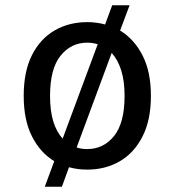

<svg xmlns="http://www.w3.org/2000/svg" viewBox="-20 -629 663 729"><path d="M150 80 186 -17Q133 -49 101.5 -111Q70 -173 70 -265Q70 -358 101.5 -420Q133 -482 187.5 -513.5Q242 -545 311 -545Q347 -545 379 -536L406 -609H472L436 -513Q489 -481 521 -419Q553 -357 553 -265Q553 -173 521 -110.5Q489 -48 434.5 -16.5Q380 15 311 15Q275 15 242 6L215 80ZM170 -265Q170 -208 182.5 -167.5Q195 -127 218 -103L351 -461Q332 -467 311 -467Q250 -467 210 -417.5Q170 -368 170 -265ZM311 -63Q373 -63 413 -112.5Q453 -162 453 -265Q453 -322 440 -362.5Q427 -403 404 -428L271 -69Q289 -63 311 -63Z"/></svg>

Font: Orienta
Style: Regular
Weight: 400
Designer: Eduardo Rodriguez Tunni
Foundry: Eduardo Rodriguez Tunni
Version: Version 1.002; ttfautohint (v1.8.4.7-5d5b);gftools[0.9.23]